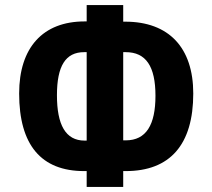

<svg xmlns="http://www.w3.org/2000/svg" viewBox="-20 -741 843 762"><path d="M316 -183C240 -183 206 -246 206 -363C206 -479 240 -534 314 -534H324V-183ZM479 -534C559 -534 597 -478 597 -361C597 -245 560 -184 479 -184H469V-534ZM316 -656C150 -656 56 -552 56 -370C56 -166 143 -62 314 -62H324V1H469V-62H479C655 -62 747 -167 747 -370C747 -552 650 -655 477 -655H469V-721H324V-656Z"/></svg>

Font: Perun
Style: Bold
Weight: 700
Foundry: Copyright (c) Stefan Peev, Context Ltd, 2016
Version: Version 1.089